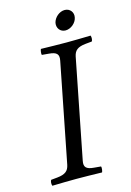

<svg xmlns="http://www.w3.org/2000/svg" viewBox="-121 -859 630 922"><g transform="rotate(-15 193.5 -398.0)"><path d="M213 -569 116 -76C110 -48 95 -34 54 -30L23 -27C19 -23 17 -7 21 2C66 1 102 0 141 0C179 0 224 1 268 2C271 -2 274 -22 271 -27L237 -30C198 -33 187 -46 193 -76L290 -569C296 -597 311 -611 352 -615L383 -618C387 -622 389 -638 385 -647C340 -646 304 -645 265 -645C227 -645 182 -646 138 -647C135 -643 132 -623 135 -618L169 -615C208 -612 219 -599 213 -569ZM238 -750C233 -724 250 -702 276 -702C302 -702 329 -724 334 -750C340 -776 322 -798 296 -798C270 -798 244 -776 238 -750Z"/></g></svg>

Font: Libertinus Serif
Style: Italic
Weight: 400
Italic angle: -12°
Designer: Philipp H. Poll, Khaled Hosny
Foundry: Caleb Maclennan
Version: Version 7.050;RELEASE